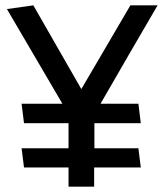

<svg xmlns="http://www.w3.org/2000/svg" viewBox="-20 -700 616 720"><path d="M237 0V-72H70L61 -144H237V-238H70L61 -311H214L6 -666L105 -680L285 -366L469 -680H571Q517 -588 463.5 -495.5Q410 -403 357 -311H499L508 -238H334V-144H499L508 -72H333V0Z"/></svg>

Font: Palanquin Medium
Style: Regular
Weight: 500
Designer: Pria Ravichandran
Version: Version 1.0.4